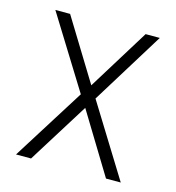

<svg xmlns="http://www.w3.org/2000/svg" viewBox="-82 -571 586 641"><g transform="rotate(15 211.0 -250.0)"><path d="M213 -288 83 -500H32L187 -250L30 0H82L213 -210L341 0H392L238 -249L393 -500H344Z"/></g></svg>

Font: Advent Pro Light
Style: Regular
Weight: 300
Version: Version 3.000